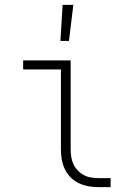

<svg xmlns="http://www.w3.org/2000/svg" viewBox="-20 -768 540 788"><path d="M228 -600 237 -748H281L263 -600ZM385 0Q364 0 343.5 -3.5Q323 -7 304 -16Q285 -25 270 -40Q255 -55 246 -74Q237 -93 233.5 -113.5Q230 -134 230 -155V-483H75V-520H270V-155Q270 -139 272.5 -123.5Q275 -108 281.5 -94Q288 -80 299 -68.5Q310 -57 324 -49.5Q338 -42 353.5 -39.5Q369 -37 385 -37H434V0Z"/></svg>

Font: Iosevka SS18 Extralight
Style: Regular
Weight: 200
Monospace: yes
Designer: Belleve Invis
Foundry: Belleve Invis
Version: Version 25.1.1; ttfautohint (v1.8.4)